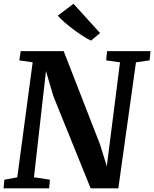

<svg xmlns="http://www.w3.org/2000/svg" viewBox="-20 -1020 836 1040"><path d="M-0.5 0 3.5 -46.5 73.5 -59.5 157 -682.5 84.5 -693 92 -743H325L521.5 -238.5L558.5 -119.5L630 -682.5L555 -693L560 -743H795L790.5 -693L716.5 -682.5L621 0H471L268.5 -500.5L229 -635.5L164 -60L250.5 -46.5L246 0ZM473 -800Q456 -807.5 431 -823.5Q406 -839.5 379.2 -859.5Q352.5 -879.5 329.5 -899.5Q306.5 -919.5 293 -935.5L378 -999.5L522 -841Z"/></svg>

Font: Merriweather Light 18pt
Style: Bold Italic
Weight: 700
Italic angle: -7.8°
Version: Version 2.101